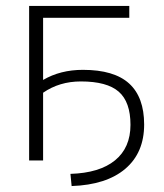

<svg xmlns="http://www.w3.org/2000/svg" viewBox="-20 -540 553 646"><path d="M259 -305Q364 -305 414.5 -259Q465 -213 465 -121Q465 -26 401.5 28Q338 82 221 86L217 45Q315 42 367 -0.5Q419 -43 419 -120Q419 -197 379.5 -231.5Q340 -266 252 -266Q180 -266 125 -228V0H78V-520H415V-480H125V-271Q183 -305 259 -305Z"/></svg>

Font: Mplus 1p Light
Style: Regular
Weight: 300
Version: Version 1.061